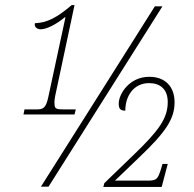

<svg xmlns="http://www.w3.org/2000/svg" viewBox="-20 -739 766 760"><path d="M73 -286H275L280 -306H232C205 -306 197 -308 196 -324C194 -337 197 -354 202 -376L275 -719H264C204 -668 166 -649 118 -647C115 -633 126 -623 141 -623C164 -623 202 -642 237 -671L239 -670L171 -354C162 -312 151 -306 126 -306H77ZM142 0H172L623 -714H593ZM389 1H620L644 -90H623L618 -72C604 -28 600 -24 562 -24H435L532 -117C637 -217 671 -269 671 -334C671 -396 634 -435 571 -435C492 -435 450 -367 450 -329C450 -309 456 -301 476 -301C476 -360 510 -410 570 -410C613 -410 644 -387 644 -335C644 -271 609 -222 509 -126L393 -14Z"/></svg>

Font: Noto Serif Condensed Thin
Style: Italic
Weight: 100
Width: 3
Italic angle: -12°
Designer: Monotype Design Team
Foundry: Monotype Imaging Inc.
Version: Version 2.013